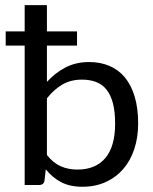

<svg xmlns="http://www.w3.org/2000/svg" viewBox="-20 -714 592 741"><path d="M2 -592.8H75.2V-694.3H161.1V-592.8H277.3V-538.1H161.1V-397.9Q192.4 -432.6 232.7 -453.6Q272.9 -474.6 324.2 -474.6Q367.2 -474.6 402.3 -459.7Q437.5 -444.8 461.9 -415.3Q486.3 -385.7 499.8 -341.1Q513.2 -296.4 513.2 -236.8Q513.2 -184.1 498.5 -139.4Q483.9 -94.7 456.1 -62.3Q428.2 -29.8 388.2 -11.5Q348.1 6.8 297.9 6.8Q249.5 6.8 215.8 -11Q182.1 -28.8 156.7 -60.5L151.9 -18.1Q149.9 0 130.4 0H75.2V-538.1H2ZM296.4 -406.7Q253.4 -406.7 220.9 -387.9Q188.5 -369.1 161.1 -334.5V-115.7Q185.5 -85 214.4 -72.3Q243.2 -59.6 278.8 -59.6Q349.1 -59.6 386.7 -104.2Q424.3 -148.9 424.3 -236.8Q424.3 -283.2 415.8 -315.7Q407.2 -348.1 390.9 -368.4Q374.5 -388.7 350.6 -397.7Q326.7 -406.7 296.4 -406.7Z"/></svg>

Font: Carlito
Style: Regular
Weight: 400
Designer: Lukasz Dziedzic
Foundry: tyPoland Lukasz Dziedzic
Version: Version 1.103; Beta1; all basic design good, some composites